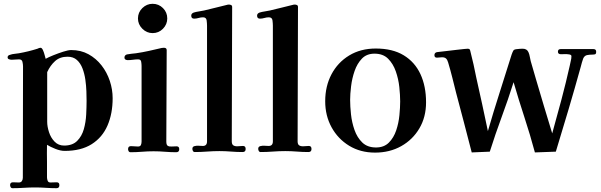

<svg xmlns="http://www.w3.org/2000/svg" viewBox="-20 -796 3156 1009"><path d="M435 -266Q435 -287 434 -316.5Q433 -346 428.5 -377.5Q424 -409 413.5 -436.5Q403 -464 384 -481Q365 -498 335 -498Q295 -498 269.5 -475Q244 -452 228 -417V-156Q228 -131 237.5 -101.5Q247 -72 267 -51.5Q287 -31 317 -31Q361 -31 385.5 -55.5Q410 -80 420.5 -117Q431 -154 433 -194.5Q435 -235 435 -266ZM572 -280Q572 -199 545 -136.5Q518 -74 462 -38.5Q406 -3 320 -3Q298 -3 271.5 -13.5Q245 -24 227 -35Q227 -13 226.5 9.5Q226 32 227 55V136Q227 145 230.5 154Q234 163 245 163Q253 163 261.5 162.5Q270 162 278 162Q292 162 292 177Q292 193 277 193Q249 193 221 191Q193 189 164 189Q135 189 105 191Q75 193 46 193Q39 193 36 187.5Q33 182 33 177Q33 162 48 162Q56 162 64 162.5Q72 163 79 163Q90 163 95 155.5Q100 148 100 138Q100 -8 100.5 -154.5Q101 -301 101 -447Q101 -458 98 -471Q95 -484 80 -484Q70 -484 60.5 -483Q51 -482 41 -482Q35 -482 27.5 -484.5Q20 -487 20 -495Q20 -501 24 -504Q28 -507 33 -508Q44 -512 56 -513Q68 -514 79 -516Q130 -525 177 -540Q181 -542 185 -543.5Q189 -545 193 -545Q200 -545 205.5 -533Q211 -521 214.5 -507Q218 -493 220 -487Q234 -495 260 -505.5Q286 -516 312.5 -524.5Q339 -533 354 -533Q405 -533 445 -511Q485 -489 513.5 -452.5Q542 -416 557 -371Q572 -326 572 -280Z M922 -12Q922 4 906 4Q877 4 847 1.5Q817 -1 787 -1Q757 -1 726.5 1.5Q696 4 666 4Q659 4 656 -1.5Q653 -7 653 -12Q653 -28 668 -28Q678 -28 687 -27Q696 -26 705 -26Q717 -26 720.5 -34Q724 -42 724 -52V-449Q724 -459 722 -471.5Q720 -484 706 -484Q693 -484 679 -482Q665 -480 651 -480Q645 -480 639.5 -483Q634 -486 634 -493Q634 -506 647 -510Q658 -512 670.5 -513.5Q683 -515 694 -516Q729 -521 762.5 -528.5Q796 -536 830 -544Q833 -544 836 -544.5Q839 -545 841 -545Q856 -545 856 -533Q856 -413 855 -292.5Q854 -172 854 -52Q854 -34 862 -29.5Q870 -25 882.5 -26Q895 -27 908 -27Q922 -27 922 -12ZM859 -699Q859 -668 836.5 -645Q814 -622 782 -622Q751 -622 728 -645Q705 -668 705 -699Q705 -731 728 -753.5Q751 -776 782 -776Q814 -776 836.5 -753.5Q859 -731 859 -699Z M1271 -13Q1271 3 1255 3Q1224 3 1194 0.5Q1164 -2 1133 -2Q1101 -2 1068.5 0.5Q1036 3 1004 3Q997 3 994 -2.5Q991 -8 991 -14Q991 -25 1001.5 -28Q1012 -31 1025.5 -30Q1039 -29 1046 -29Q1068 -29 1068 -53V-134Q1068 -266 1068 -397.5Q1068 -529 1068 -661Q1068 -672 1066 -688.5Q1064 -705 1047 -705Q1035 -705 1023.5 -701.5Q1012 -698 1000 -698Q985 -698 985 -714Q985 -725 998 -730Q1011 -734 1025.5 -736Q1040 -738 1053 -741Q1083 -748 1112.5 -755.5Q1142 -763 1171 -770Q1174 -771 1177 -771.5Q1180 -772 1183 -772Q1189 -772 1194.5 -769.5Q1200 -767 1200 -759Q1200 -583 1199 -406Q1198 -229 1198 -53Q1198 -36 1208 -31Q1218 -26 1232 -27.5Q1246 -29 1257 -29Q1271 -29 1271 -13Z M1617 -13Q1617 3 1601 3Q1570 3 1540 0.5Q1510 -2 1479 -2Q1447 -2 1414.5 0.5Q1382 3 1350 3Q1343 3 1340 -2.5Q1337 -8 1337 -14Q1337 -25 1347.5 -28Q1358 -31 1371.5 -30Q1385 -29 1392 -29Q1414 -29 1414 -53V-134Q1414 -266 1414 -397.5Q1414 -529 1414 -661Q1414 -672 1412 -688.5Q1410 -705 1393 -705Q1381 -705 1369.5 -701.5Q1358 -698 1346 -698Q1331 -698 1331 -714Q1331 -725 1344 -730Q1357 -734 1371.5 -736Q1386 -738 1399 -741Q1429 -748 1458.5 -755.5Q1488 -763 1517 -770Q1520 -771 1523 -771.5Q1526 -772 1529 -772Q1535 -772 1540.5 -769.5Q1546 -767 1546 -759Q1546 -583 1545 -406Q1544 -229 1544 -53Q1544 -36 1554 -31Q1564 -26 1578 -27.5Q1592 -29 1603 -29Q1617 -29 1617 -13Z M2083 -263Q2083 -296 2078.5 -338.5Q2074 -381 2060 -421Q2046 -461 2019.5 -487.5Q1993 -514 1948 -514Q1907 -514 1882 -488Q1857 -462 1843.5 -423Q1830 -384 1825 -342.5Q1820 -301 1820 -271Q1820 -238 1824.5 -195.5Q1829 -153 1843 -113Q1857 -73 1884 -47Q1911 -21 1956 -21Q1998 -21 2023.5 -46.5Q2049 -72 2062 -110.5Q2075 -149 2079 -190.5Q2083 -232 2083 -263ZM2219 -258Q2219 -181 2184 -121.5Q2149 -62 2088.5 -28Q2028 6 1951 6Q1874 6 1815 -30Q1756 -66 1722.5 -127Q1689 -188 1689 -264Q1689 -343 1722 -405.5Q1755 -468 1815 -504.5Q1875 -541 1955 -541Q2043 -541 2101.5 -505.5Q2160 -470 2189.5 -406.5Q2219 -343 2219 -258Z M3113 -524Q3113 -512 3106.5 -510.5Q3100 -509 3092 -509Q3079 -509 3065.5 -506.5Q3052 -504 3045 -489Q3041 -479 3038 -467.5Q3035 -456 3032 -445Q3001 -333 2968 -221.5Q2935 -110 2901 1L2791 5Q2766 -88 2736 -179.5Q2706 -271 2679 -364Q2650 -272 2616.5 -181.5Q2583 -91 2554 1L2459 5Q2439 -73 2418.5 -151Q2398 -229 2377 -308Q2367 -348 2357 -388Q2347 -428 2335 -468Q2331 -482 2324 -488.5Q2317 -495 2303 -495Q2296 -495 2289.5 -494Q2283 -493 2276 -493Q2263 -493 2263 -506Q2263 -519 2276 -522Q2277 -522 2293 -524Q2309 -526 2332 -528.5Q2355 -531 2378.5 -534Q2402 -537 2419 -538.5Q2436 -540 2438 -540Q2446 -540 2448.5 -536Q2451 -532 2452 -526Q2461 -492 2468.5 -457.5Q2476 -423 2483 -388Q2499 -318 2514 -248Q2529 -178 2544 -107Q2573 -208 2605.5 -309Q2638 -410 2669 -510Q2674 -524 2678 -530.5Q2682 -537 2698 -538Q2705 -539 2712.5 -539.5Q2720 -540 2727 -540Q2749 -540 2757 -522Q2762 -511 2764 -498.5Q2766 -486 2769 -475Q2776 -452 2782.5 -428.5Q2789 -405 2796 -382Q2817 -310 2838.5 -238.5Q2860 -167 2882 -95Q2907 -184 2930.5 -272.5Q2954 -361 2974 -450Q2976 -463 2979.5 -475.5Q2983 -488 2983 -501Q2983 -508 2971.5 -510Q2960 -512 2946.5 -511.5Q2933 -511 2928 -511Q2912 -511 2912 -524Q2912 -538 2926 -538H3099Q3113 -538 3113 -524Z"/></svg>

Font: Kaisei Tokumin
Style: Bold
Weight: 700
Designer: Font-Kai, 金井和夫
Foundry: KAZUO KANAI
Version: Version 5.003